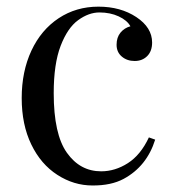

<svg xmlns="http://www.w3.org/2000/svg" viewBox="-20 -549 526 583"><path d="M260.7 14.2Q204.1 14.2 154.1 -18.1Q104 -50.3 75 -110.4Q45.9 -170.4 45.9 -251.2Q45.9 -332 75.4 -395.3Q105 -458.5 158.2 -493.7Q211.4 -528.8 278.8 -528.8Q346.2 -528.8 394 -497.1Q441.9 -465.3 441.9 -419.9Q441.9 -393.6 427 -378.7Q412.1 -363.8 388.9 -363.8Q365.7 -363.8 349.9 -377.2Q334 -390.6 334 -413.1Q334 -435.5 345.9 -450Q357.9 -464.4 376 -469.2Q366.2 -487.3 340.3 -499.3Q314.5 -511.2 282 -511.2Q249.5 -511.2 217.3 -487.8Q185.1 -464.4 164.1 -409.7Q143.1 -355 143.1 -266.1Q143.1 -141.6 183.1 -85.2Q223.1 -28.8 287.1 -28.8Q329.6 -28.8 368.4 -53.7Q407.2 -78.6 432.1 -131.8L451.2 -125Q425.8 -43.9 355.5 -5.9Q317.4 14.6 260.7 14.2Z"/></svg>

Font: PlayfairDisplay-Regular
Style: Regular
Weight: 400
Designer: Claus Eggers Sørensen
Foundry: Claus Eggers Sørensen
Version: Version 1.002;PS 001.002;hotconv 1.0.70;makeotf.lib2.5.58329